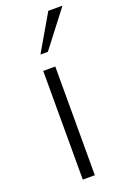

<svg xmlns="http://www.w3.org/2000/svg" viewBox="-150 -828 578 877"><g transform="rotate(-20 138.5 -389.0)"><path d="M150.9 -528.3H92.3V0H150.9ZM208 -778.3 106 -603H142.1L276.9 -778.3Z"/></g></svg>

Font: My Font
Style: ExtraLight
Weight: 500
Designer: Vernon Adams
Foundry: newtypography
Version: Version 0.001